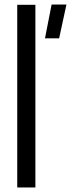

<svg xmlns="http://www.w3.org/2000/svg" viewBox="-20 -821 311 841"><path d="M55.5 0V-800H135V0ZM177 -653 206 -801H271L239 -653Z"/></svg>

Font: Big Shoulders Stencil Text Thin
Style: Regular
Weight: 400
Version: Version 2.001